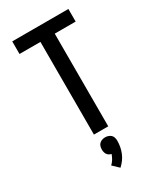

<svg xmlns="http://www.w3.org/2000/svg" viewBox="-241 -821 982 1161"><g transform="rotate(-30 250.0 -240.5)"><path d="M200 0V-647H54V-735H446V-647H300V0ZM239 254 197 214Q210 202 219 187Q228 172 234 155Q225 153 217.5 148.5Q210 144 205 136.5Q200 129 198 120Q196 111 196 103Q196 92 199 81Q202 70 210 62.5Q218 55 228.5 51.5Q239 48 250 48Q261 48 271.5 51.5Q282 55 290 62.5Q298 70 301 81Q304 92 304 103Q304 124 300 145Q296 166 288 185.5Q280 205 267.5 222Q255 239 239 254Z"/></g></svg>

Font: Iosevka Semibold
Style: Regular
Weight: 600
Monospace: yes
Designer: Belleve Invis
Foundry: Belleve Invis
Version: Version 33.2.3; ttfautohint (v1.8.4)